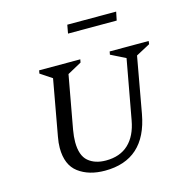

<svg xmlns="http://www.w3.org/2000/svg" viewBox="-110 -847 925 960"><g transform="rotate(-15 352.5 -367.0)"><path d="M317 10Q234 10 180.5 -30Q127 -70 127 -158Q127 -184 133 -216L185 -504L125 -544L128 -560H341L338 -544L265 -504L215 -229Q209 -194 209 -167Q209 -97 243.5 -67.5Q278 -38 335 -38Q408 -38 452 -79.5Q496 -121 510 -199L566 -506L490 -544L493 -560H695L693 -544L620 -505L568 -216Q527 10 317 10ZM315 -700 323 -744H576L567 -700Z"/></g></svg>

Font: Spectral SC
Style: Italic
Weight: 400
Italic angle: -10°
Designer: Jean-Baptiste Levee
Foundry: Production Type
Version: Version 2.001